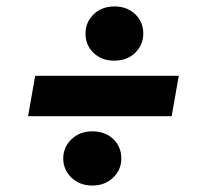

<svg xmlns="http://www.w3.org/2000/svg" viewBox="-20 -587 628 595"><path d="M67 -227 89 -352H534L512 -227ZM266 -12Q227 -12 201.5 -36.5Q176 -61 176 -96Q176 -131 201.5 -155.5Q227 -180 266 -180Q306 -180 331 -156Q356 -132 356 -96Q356 -61 330.5 -36.5Q305 -12 266 -12ZM334 -399Q295 -399 270 -423Q245 -447 245 -483Q245 -518 270 -542.5Q295 -567 335 -567Q374 -567 399 -543Q424 -519 424 -483Q424 -448 399 -423.5Q374 -399 334 -399Z"/></svg>

Font: DM Sans 17pt Black
Style: Italic
Weight: 900
Italic angle: -10°
Version: Version 4.004;gftools[0.9.30]